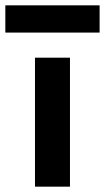

<svg xmlns="http://www.w3.org/2000/svg" viewBox="-73 -699 393 719"><path d="M-53 -679V-577H300V-679ZM58 0H189V-483H58Z"/></svg>

Font: MV Cash SemiBold
Style: Regular
Weight: 600
Designer: Rodrigo Fuenzalida
Foundry: fragTYPE
Version: Version 1.100;Glyphs 3.1.2 (3151)